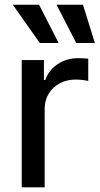

<svg xmlns="http://www.w3.org/2000/svg" viewBox="-20 -803 427 823"><path d="M171.5 0V-337.4C171.5 -385.7 196.4 -424.4 236.5 -446C256.4 -456.7 279.1 -462 304.7 -462C326.3 -462 351.2 -458.1 358.3 -455.6V-551.5C348.4 -552.9 326.7 -553.6 313.6 -553.6C249.3 -553.6 193.9 -517 174 -460.2H168.3V-545.5H73.2V0ZM231.5 -618.6 147.4 -782.7H34.8L150.6 -618.6ZM386.7 -618.6 335.6 -782.7H222.3L306.8 -618.6Z"/></svg>

Font: Inter 465
Style: Regular
Weight: 400
Designer: Rasmus Andersson
Foundry: rsms
Version: Version 3.019;Glyphs 3.1.2 (3151)